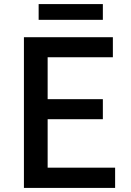

<svg xmlns="http://www.w3.org/2000/svg" viewBox="-20 -919 640 939"><path d="M97 0H543V-99H213V-336H483V-434H213V-639H532V-737H97ZM169 -822H483V-899H169Z"/></svg>

Font: Noto Sans CJK TC Medium
Style: Regular
Weight: 500
Designer: Ryoko NISHIZUKA 西塚涼子 (kana, bopomofo & ideographs); Paul D. Hunt (Latin, Greek & Cyrillic); Sandoll Communications 산돌커뮤니
Foundry: Adobe
Version: Version 2.004;hotconv 1.0.118;makeotfexe 2.5.65603